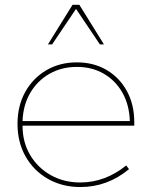

<svg xmlns="http://www.w3.org/2000/svg" viewBox="-20 -752 618 782"><path d="M505.4 -63Q417.5 9.8 307.6 9.8Q233.4 9.8 175.3 -23.4Q117.2 -56.6 84.2 -114.7Q51.3 -172.9 51.3 -247.6Q51.3 -320.3 82.5 -377Q113.8 -433.6 168.5 -465.8Q223.1 -498 293 -498Q361.8 -498 414.6 -466.8Q467.3 -435.5 497.1 -380.6Q526.9 -325.7 526.9 -253.9V-240.2H71.8Q71.8 -172.9 102.8 -120.6Q133.8 -68.4 187 -38.6Q240.2 -8.8 306.6 -8.8Q408.2 -8.8 494.1 -78.1ZM71.8 -258.8H508.8Q506.8 -324.2 479 -373.8Q451.2 -423.3 403.3 -451.4Q355.5 -479.5 293 -479.5Q230.5 -479.5 181.2 -451.2Q131.8 -422.9 103 -373.3Q74.2 -323.7 71.8 -258.8ZM403.3 -571.3H386.7L289.6 -715.8L192.4 -571.3H175.3L275.4 -732.4H303.2Z"/></svg>

Font: Kumbh Sans Thin
Style: Regular
Weight: 250
Version: Version 1.004